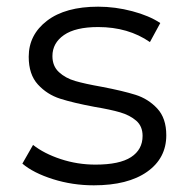

<svg xmlns="http://www.w3.org/2000/svg" viewBox="-20 -550 568 575"><path d="M47 -60 79 -116Q112 -90 162 -73.5Q212 -57 266 -57Q338 -57 372.5 -79.5Q407 -102 407 -143Q407 -172 388 -188.5Q369 -205 340 -213.5Q311 -222 263 -230Q199 -242 160 -254.5Q121 -267 93.5 -297Q66 -327 66 -380Q66 -446 121 -488Q176 -530 274 -530Q325 -530 376 -516.5Q427 -503 460 -481L429 -424Q364 -469 274 -469Q206 -469 171.5 -445Q137 -421 137 -382Q137 -352 156.5 -334Q176 -316 205 -307.5Q234 -299 285 -290Q348 -278 386 -266Q424 -254 451 -225Q478 -196 478 -145Q478 -76 420.5 -35.5Q363 5 261 5Q197 5 138.5 -13.5Q80 -32 47 -60Z"/></svg>

Font: Montserrat-Regular
Style: Regular
Weight: 400
Version: Version 7.200